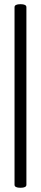

<svg xmlns="http://www.w3.org/2000/svg" viewBox="-20 -679 194 909"><path d="M105 195.8Q105 210 77.1 210Q48.8 210 48.8 195.8V-645Q48.8 -659.2 77.1 -659.2Q105 -659.2 105 -645Z"/></svg>

Font: Gayathri
Style: Regular
Weight: 400
Designer: Binoy Dominic <binoy.domenic@gmail.com>
Foundry: SMC
Version: Version 1.000